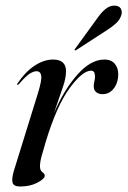

<svg xmlns="http://www.w3.org/2000/svg" viewBox="-20 -654 453 682"><path d="M41.5 -352.5Q39.5 -353 42.5 -358Q69 -398 102.2 -420.2Q135.5 -442.5 168.5 -442.5Q214.5 -442.5 214.5 -401Q214.5 -376 202.8 -343Q191 -310 171.5 -252Q207.5 -335.5 255 -389Q302.5 -442.5 350.5 -442.5Q377.5 -442.5 390 -424.5Q402.5 -406.5 399.5 -379Q396 -352 381 -335.8Q366 -319.5 344.5 -319.5Q330.5 -319.5 321.8 -326.5Q313 -333.5 313 -347Q313 -356.5 315.2 -365.2Q317.5 -374 317.5 -382Q317.5 -403 303.5 -403Q273 -403 227.2 -340.8Q181.5 -278.5 143 -152Q134 -121.5 128 -100.2Q122 -79 122 -63Q122 -48.5 130.5 -42.5Q139 -36.5 139 -30Q139 -19 113 -5.2Q87 8.5 51.5 8.5Q28 8.5 24.5 -5.8Q21 -20 29.5 -48L114 -320.5Q129 -368.5 126.5 -384.8Q124 -401 109.5 -401Q99 -401 84.8 -391.8Q70.5 -382.5 48 -356Q44 -351.5 41.5 -352.5ZM322.5 -585Q338.5 -608.5 353.8 -621.2Q369 -634 385.5 -634Q403 -634 408.8 -623.8Q414.5 -613.5 411.5 -602.5Q407 -585 393 -572Q379 -559 360 -547L250.5 -476Q247 -474 245 -476Q244 -477 247 -481Z"/></svg>

Font: Fraunces 144pt S000
Style: Italic
Weight: 400
Italic angle: -16°
Version: Version 1.000; ttfautohint (v1.8.3)